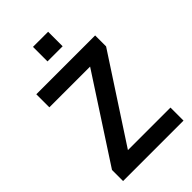

<svg xmlns="http://www.w3.org/2000/svg" viewBox="-267 -1007 1103 1103"><g transform="rotate(-45 284.5 -455.5)"><path d="M49 0V-90L408 -642L414 -599H49V-705H527V-616L167 -64L162 -106H540V0ZM228 -793V-911H351V-793Z"/></g></svg>

Font: Nunito Sans 10pt SemiCondensed
Style: Bold
Weight: 700
Width: 4
Designer: Vernon Adams
Foundry: Vernon Adams
Version: Version 3.101;gftools[0.9.27]